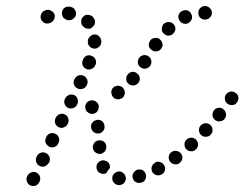

<svg xmlns="http://www.w3.org/2000/svg" viewBox="-20 -594 810 636"><path d="M69 7Q72 16 80 20Q89 24 98 21Q106 18 110 9L111 8Q115 -1 112 -10Q109 -18 101 -22Q93 -27 84 -23Q75 -20 71 -12L70 -10Q66 -2 69 7ZM394 8Q392 12 389 14Q385 17 381 18Q377 20 372 19Q363 18 357 11Q351 4 352 -5Q352 -10 354 -14Q357 -18 360 -21Q363 -23 368 -25Q372 -26 377 -26Q384 -25 389 -20Q395 -15 396 -8Q397 -5 397 -3Q397 -3 397 -2Q397 -1 397 -1Q396 4 394 8ZM455 8Q459 5 461 1Q463 -3 464 -7Q464 -12 463 -16Q461 -25 453 -30Q445 -34 436 -32H435Q431 -31 428 -28Q424 -25 422 -21Q420 -18 419 -13Q418 -9 420 -4Q422 5 430 9Q438 14 447 11Q452 10 455 8ZM526 -29Q529 -38 524 -46Q520 -54 511 -57Q502 -60 494 -56V-55Q490 -53 487 -50Q484 -46 483 -42Q481 -38 482 -33Q482 -29 484 -25Q486 -21 490 -18Q493 -15 498 -14Q502 -13 506 -13Q511 -14 515 -16Q523 -20 526 -29ZM322 -18Q318 -18 314 -20Q310 -21 306 -24Q303 -27 301 -32Q298 -40 301 -49Q305 -58 313 -61Q317 -63 322 -63Q326 -63 330 -61Q335 -60 338 -57Q341 -53 343 -49Q344 -46 344 -43Q345 -40 344 -37Q338 -31 334 -24Q333 -22 333 -21Q332 -20 332 -20Q331 -20 331 -20Q327 -18 322 -18ZM100 -57Q103 -48 112 -44Q116 -42 120 -42Q125 -42 129 -43Q133 -45 136 -48Q140 -51 142 -55L143 -56Q147 -65 144 -74Q141 -82 132 -87Q124 -91 115 -88Q106 -85 102 -76L101 -74Q97 -66 100 -57ZM584 -69Q585 -78 580 -85Q577 -89 573 -91Q569 -94 565 -94Q560 -95 556 -94Q552 -93 548 -90Q540 -85 539 -75Q538 -66 543 -59Q546 -55 550 -53Q554 -50 558 -50Q562 -49 567 -50Q571 -51 575 -54Q582 -60 584 -69ZM295 -90Q288 -96 288 -105H287Q287 -110 289 -114Q290 -118 293 -122Q296 -125 300 -127Q304 -129 308 -129Q318 -130 325 -124Q332 -118 332 -109V-108Q333 -104 331 -100Q330 -95 327 -92Q325 -90 322 -88Q319 -86 316 -85Q314 -85 312 -84Q312 -84 312 -84Q312 -84 312 -84Q302 -84 295 -90ZM634 -106Q636 -110 636 -114Q636 -119 635 -123Q633 -127 630 -131Q624 -137 615 -138Q605 -138 598 -132Q595 -129 593 -125Q591 -121 591 -116Q591 -112 592 -108Q594 -103 597 -100Q603 -93 613 -93Q622 -92 629 -99Q632 -102 634 -106ZM131 -121Q135 -113 143 -108Q151 -104 160 -107Q169 -110 173 -119L174 -121Q178 -129 175 -138Q172 -147 163 -151Q155 -155 146 -152Q137 -149 133 -140V-139Q128 -130 131 -121ZM678 -148Q685 -155 684 -164Q684 -173 677 -180Q670 -186 661 -186Q652 -185 645 -179V-178Q642 -175 640 -171Q639 -167 639 -162Q639 -158 641 -154Q643 -150 646 -147Q653 -140 662 -141Q672 -141 678 -148ZM282 -171Q283 -162 291 -156Q298 -151 307 -152Q317 -153 322 -161Q328 -168 326 -178Q325 -187 318 -193Q310 -198 301 -197Q297 -196 293 -194Q289 -192 286 -188Q283 -185 282 -180Q281 -176 282 -171ZM163 -185Q166 -177 174 -173Q183 -168 191 -172Q200 -175 204 -183L205 -185Q209 -193 206 -202Q203 -211 195 -215Q186 -219 178 -216Q169 -213 165 -204L164 -203Q160 -194 163 -185ZM728 -208Q729 -212 729 -217Q728 -221 726 -225Q724 -229 720 -232Q713 -238 704 -237Q695 -236 689 -229Q686 -225 685 -221Q683 -217 684 -212Q684 -208 686 -204Q688 -200 692 -197Q699 -191 708 -192Q718 -193 724 -200Q726 -204 728 -208ZM271 -222Q267 -224 265 -228V-229Q261 -237 263 -246Q266 -255 274 -259Q282 -263 291 -261Q300 -258 305 -250Q309 -242 306 -233Q304 -224 295 -219Q295 -219 294 -219Q294 -219 293 -218Q291 -218 289 -217Q286 -216 284 -217Q281 -217 278 -218Q274 -219 271 -222ZM194 -250Q197 -241 205 -237Q214 -233 223 -236Q231 -239 235 -247L236 -249Q240 -257 237 -266Q234 -275 226 -279Q222 -281 217 -281Q213 -281 209 -280Q205 -278 201 -275Q198 -272 196 -268L195 -267Q191 -258 194 -250ZM769 -263Q770 -267 770 -272Q769 -276 767 -280Q764 -284 761 -286Q757 -289 753 -290Q749 -291 744 -291Q740 -290 736 -288Q732 -285 729 -282Q724 -274 725 -265Q726 -256 734 -250Q741 -245 751 -246Q760 -247 765 -255Q768 -258 769 -263ZM359 -307H360Q368 -312 377 -309Q386 -307 390 -299Q395 -291 393 -282Q391 -273 383 -268H382Q374 -263 365 -266Q356 -268 352 -276Q351 -276 351 -277Q351 -277 351 -277Q350 -281 349 -286Q349 -287 348 -288Q349 -293 351 -299Q354 -304 359 -307ZM225 -314Q228 -305 237 -301Q245 -297 254 -300Q263 -303 267 -311L268 -313Q272 -321 269 -330Q265 -339 257 -343Q249 -347 240 -344Q231 -341 227 -332L226 -331Q222 -322 225 -314ZM403 -347Q409 -355 418 -356Q427 -357 434 -351Q442 -345 443 -336Q444 -327 438 -319Q432 -312 423 -311Q414 -310 406 -316Q406 -316 406 -316Q406 -316 406 -316Q404 -318 402 -320Q398 -326 398 -334Q398 -341 403 -347ZM254 -377Q258 -369 267 -365Q276 -362 284 -366Q293 -370 296 -379L297 -380Q300 -389 296 -398Q292 -406 283 -409Q275 -413 266 -409Q258 -405 255 -396L254 -394Q251 -386 254 -377ZM437 -384Q439 -375 447 -370Q455 -365 464 -367Q473 -369 478 -377Q483 -385 481 -394Q479 -403 471 -408Q463 -413 454 -411Q445 -409 440 -401Q435 -393 437 -384ZM477 -459Q472 -451 473 -442Q475 -433 483 -428Q487 -425 491 -424Q495 -423 500 -424Q504 -425 508 -427Q512 -430 514 -433Q520 -441 518 -450Q516 -459 508 -465Q501 -470 492 -468Q482 -467 477 -459ZM276 -441Q282 -434 291 -433Q300 -432 307 -438Q315 -444 315 -453L316 -455Q316 -464 310 -472Q304 -479 295 -480Q286 -480 279 -474Q272 -468 271 -459V-457Q270 -448 276 -441ZM522 -515Q519 -512 518 -507Q516 -503 516 -499Q516 -494 517 -490Q519 -486 522 -483Q529 -476 538 -476Q548 -476 554 -483Q561 -490 561 -499Q561 -508 554 -515Q548 -521 538 -521Q529 -521 523 -515ZM263 -501Q259 -503 256 -506Q255 -507 255 -507Q248 -514 249 -523Q249 -533 256 -539Q259 -542 263 -544Q267 -545 272 -545Q276 -545 280 -543Q285 -541 288 -538Q288 -537 289 -536Q295 -529 295 -520Q294 -511 287 -505Q286 -503 284 -502Q283 -501 281 -500Q280 -500 280 -500Q279 -500 278 -499Q276 -499 275 -499Q273 -499 271 -499Q267 -499 263 -501ZM572 -546Q576 -555 584 -558Q593 -562 602 -559Q610 -556 614 -547Q618 -539 615 -530Q611 -521 603 -517Q598 -515 594 -515Q589 -515 585 -517Q583 -518 581 -519Q578 -521 577 -523Q575 -525 574 -527Q573 -527 573 -528Q573 -528 573 -529Q569 -537 572 -546ZM158 -528Q163 -536 161 -545Q158 -554 150 -558Q142 -563 133 -561L132 -560Q122 -558 118 -550Q113 -542 115 -533Q116 -529 119 -525Q122 -522 125 -519Q129 -517 134 -516Q138 -516 143 -517H144Q153 -520 158 -528ZM208 -527H209Q218 -527 225 -534Q232 -540 232 -550Q232 -554 230 -558Q228 -562 225 -566Q222 -569 218 -570Q214 -572 209 -572H208H207Q198 -572 191 -566Q185 -559 185 -550Q185 -545 187 -541Q188 -537 191 -534Q195 -531 199 -529Q203 -527 207 -527ZM643 -567Q650 -574 659 -574Q669 -574 675 -567Q682 -561 682 -551Q682 -542 675 -536Q669 -529 659 -529Q652 -529 646 -533Q640 -537 638 -544Q638 -547 637 -550Q637 -550 637 -551Q637 -551 637 -551Q637 -561 643 -567Z"/></svg>

Font: FRB American Cursive Dotted Extrabold
Style: Bold Italic
Weight: 800
Italic angle: -25°
Version: Version 2.0;Modular Font Editor K font №1